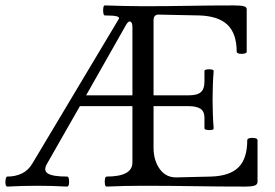

<svg xmlns="http://www.w3.org/2000/svg" viewBox="-22 -686 1014 709"><path d="M5 3Q0 3 -1.5 -6Q-3 -15 -1 -24.5Q1 -34 5 -34Q35 -34 59 -45.5Q83 -57 98 -83L416 -615Q421 -622 410 -625.5Q399 -629 365 -629Q361 -629 359.5 -638.5Q358 -648 359.5 -657Q361 -666 365 -666Q397 -665 435 -664Q473 -663 506 -663Q589 -663 672.5 -664.5Q756 -666 840 -666Q868 -666 878.5 -663Q889 -660 889 -652V-495Q889 -490 879.5 -488Q870 -486 861 -488Q852 -490 852 -495Q852 -562 818 -594.5Q784 -627 713 -629L567 -632Q545 -634 545 -611V-334H675Q707 -334 720 -346Q733 -358 733 -384V-424Q733 -428 741.5 -429.5Q750 -431 758.5 -429.5Q767 -428 767 -424Q765 -400 764 -371.5Q763 -343 763 -318Q763 -293 764 -264.5Q765 -236 767 -212Q767 -207 758.5 -206Q750 -205 741.5 -206.5Q733 -208 733 -212V-251Q733 -275 718 -284.5Q703 -294 675 -294H545V-141Q545 -93 568.5 -61Q592 -29 633 -31L757 -34Q826 -36 858.5 -68Q891 -100 891 -168Q891 -174 900.5 -176Q910 -178 919.5 -176Q929 -174 929 -168V-15Q929 -5 919 -1Q909 3 882 3Q788 3 694 1.5Q600 0 506 0Q438 0 372 3Q367 3 365.5 -6Q364 -15 365.5 -24.5Q367 -34 372 -34Q467 -34 467 -86V-294H273L152 -82Q137 -57 154.5 -45.5Q172 -34 226 -34Q231 -34 232.5 -24.5Q234 -15 232.5 -6Q231 3 226 3Q171 0 116 0Q61 0 5 3ZM296 -334H467V-586Q467 -602 460 -606Q453 -610 444 -595Z"/></svg>

Font: Junicode SmExp
Style: Regular
Weight: 400
Width: 6
Designer: Peter S. Baker
Version: Version 2.205; ttfautohint (v1.8.4)